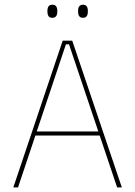

<svg xmlns="http://www.w3.org/2000/svg" viewBox="-20 -816 588 836"><path d="M38 0 253 -639H294.5L510.5 0H490L280.5 -623H267L58.5 0ZM127 -226V-243.5H421V-226ZM208 -738.5Q197 -738.5 191.8 -745.2Q186.5 -752 186.5 -766V-769Q186.5 -782 191.8 -788.8Q197 -795.5 208 -795.5Q219 -795.5 224.2 -788.8Q229.5 -782 229.5 -769V-766Q229.5 -752 224.2 -745.2Q219 -738.5 208 -738.5ZM341.5 -738.5Q330.5 -738.5 325.2 -745.2Q320 -752 320 -766V-769Q320 -782 325.2 -788.8Q330.5 -795.5 341.5 -795.5Q352 -795.5 357.2 -788.8Q362.5 -782 362.5 -769V-766Q362.5 -752 357.2 -745.2Q352 -738.5 341.5 -738.5Z"/></svg>

Font: Anek Gujarati Thin
Style: Regular
Weight: 250
Version: Version 1.003